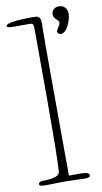

<svg xmlns="http://www.w3.org/2000/svg" viewBox="-125 -894 498 938"><g transform="rotate(-10 124.5 -424.5)"><path d="M142 -785C142 -819 127 -820 100 -820C63 -820 -30 -818 -30 -799C-30 -792 -16 -790 6 -790H83C100 -790 102 -783 102 -762C102 -680 103 -593 103 -413C103 -232 102 -135 98 -55C97 -38 77 -27 36 -25L13 -24C-2 -23 -8 -19 -8 -11C-8 -3 -1 0 25 0C46 0 89 -2 116 -2C150 -2 197 1 216 1C237 1 244 -3 244 -10C244 -18 237 -27 204 -27H143C143 -121 141 -309 141 -626C141 -628 141 -719 142 -785ZM201 -816C201 -793 227 -785 227 -772C227 -757 208 -740 208 -730C208 -722 217 -715 224 -715C258 -715 279 -780 279 -806C279 -833 262 -850 237 -850C216 -850 201 -835 201 -816Z"/></g></svg>

Font: Life Savers
Style: Regular
Weight: 400
Designer: Pablo Impallari, Rodrigo Fuenzalida, Brenda Gallo
Foundry: Pablo Impallari, Rodrigo Fuenzalida, Brenda Gallo
Version: Version 3.000